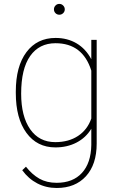

<svg xmlns="http://www.w3.org/2000/svg" viewBox="-20 -728 588 961"><path d="M59.1 -269.5Q59.1 -396 112.3 -467Q165.5 -538.1 258.3 -538.1Q317.4 -538.1 363.3 -511Q409.2 -483.9 437 -431.6V-528.3H463.9V-9.3Q463.9 95.2 410.2 154.1Q356.4 212.9 264.2 212.9Q210.9 212.9 166.7 189.9Q122.6 167 91.3 124L109.9 106.4Q140.6 145.5 177.2 166.3Q213.9 187 263.2 187Q344.7 187 390.1 137.5Q435.5 87.9 437 -2.4V-83.5Q409.7 -38.6 363 -14.4Q316.4 9.8 257.3 9.8Q165.5 9.8 112.3 -63Q59.1 -135.7 59.1 -262.7ZM85.9 -259.3Q85.9 -146 130.9 -81.3Q175.8 -16.6 256.8 -16.6Q323.7 -16.6 370.6 -47.6Q417.5 -78.6 437 -134.8V-374.5Q394 -511.7 257.8 -511.7Q176.3 -511.7 131.1 -447.8Q85.9 -383.8 85.9 -259.3ZM250 -681.2Q250 -692.4 257.8 -700.4Q265.6 -708.5 276.9 -708.5Q288.1 -708.5 296.1 -700.4Q304.2 -692.4 304.2 -681.2Q304.2 -669.9 296.1 -662.1Q288.1 -654.3 276.9 -654.3Q265.6 -654.3 257.8 -662.1Q250 -669.9 250 -681.2Z"/></svg>

Font: Roboto Thin
Style: Regular
Weight: 250
Designer: Google
Version: Version 2.134; 2016